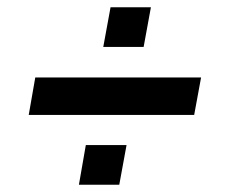

<svg xmlns="http://www.w3.org/2000/svg" viewBox="-20 -522 633 528"><path d="M59 -206 77 -309H533L514 -206ZM197 -14 216 -123H328L308 -14ZM264 -393 284 -502H395L375 -393Z"/></svg>

Font: Archivo SemiCondensed
Style: Bold Italic
Weight: 700
Width: 4
Italic angle: -10°
Designer: Hector Gatti
Foundry: Omnibus-Type
Version: Version 2.001